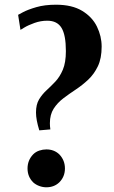

<svg xmlns="http://www.w3.org/2000/svg" viewBox="-20 -780 485 816"><path d="M147 -226Q140 -249 136.5 -267.5Q133 -286 133 -302Q133 -336 146 -357.5Q159 -379 177.5 -396Q196 -413 215 -433Q234 -453 247 -483.5Q260 -514 260 -563Q260 -631 241.5 -661.5Q223 -692 181 -692Q153 -692 126.5 -682.5Q100 -673 83.5 -663Q67 -653 67 -653L57 -717Q57 -717 77.5 -728Q98 -739 134 -749.5Q170 -760 218 -760Q286 -760 329 -734Q372 -708 392 -667Q412 -626 412 -582Q412 -532 396 -498.5Q380 -465 355 -441.5Q330 -418 302 -399.5Q274 -381 249 -362Q224 -343 208 -318Q192 -293 192 -256Q192 -250 192.5 -243.5Q193 -237 194 -230ZM177 16Q162 16 147 10.5Q132 5 121 -5Q97 -29 97 -64Q97 -99 121 -124Q132 -135 147 -140Q162 -145 177 -145Q210 -145 232 -124Q256 -99 256 -64Q256 -29 232 -5Q210 16 177 16Z"/></svg>

Font: Arsenal SC
Style: Bold
Weight: 700
Designer: Andrij Shevchenko
Foundry: Stairsfor
Version: Version 2.001; ttfautohint (v1.8.4.7-5d5b)